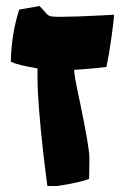

<svg xmlns="http://www.w3.org/2000/svg" viewBox="-20 -608 418 640"><path d="M124 -100Q105 -270 105 -351V-380Q43 -390 16 -402Q18 -495 44 -576L112 -588L130 -568Q139 -557 146.5 -554.5Q154 -552 174 -552H185Q231 -552 326 -557L360 -559Q360 -544 352 -486.5Q344 -429 335 -385Q308 -381 254 -377L227 -375Q229 -349 237.5 -310Q246 -271 248 -260Q250 -249 260.5 -197.5Q271 -146 277 -99Q278 -89 278 -69L277 -12Q267 -7 236.5 0Q206 7 170 12H138Q135 -7 124 -100Z"/></svg>

Font: Suez One
Style: Regular
Weight: 400
Version: Version 1.000